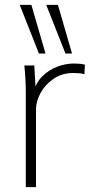

<svg xmlns="http://www.w3.org/2000/svg" viewBox="-20 -769 376 789"><path d="M86 0V-386Q86 -414 84.5 -443Q83 -472 80 -500H121L127 -391L118 -390Q128 -430 154.5 -456Q181 -482 215.5 -495Q250 -508 284 -508Q296 -508 307.5 -507Q319 -506 329 -503L327 -464Q317 -467 305.5 -468Q294 -469 281 -469Q235 -469 200.5 -445.5Q166 -422 147 -387.5Q128 -353 128 -320V0ZM249 -549 170 -749H218L276 -549ZM140 -549 61 -749H109L167 -549Z"/></svg>

Font: Mulish ExtraLight
Style: Regular
Weight: 200
Designer: Vernon Adams
Foundry: Vernon Adams
Version: Version 3.603